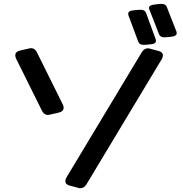

<svg xmlns="http://www.w3.org/2000/svg" viewBox="-20 -946 969 1017"><path d="M915 -777.7Q916 -775.1 916 -770.4Q916 -755.2 890 -751.8L861 -748.5Q829 -745.2 822 -765.8L771 -895.9Q770 -897.8 769.5 -899.8Q769 -901.8 769 -903.8Q769 -918.4 796 -921.7L825 -925.1Q857 -928.4 864 -907.8ZM805 -737.2Q806 -734.6 806 -729.9Q806 -713.4 779 -711.4L750 -708.7Q719 -705.4 712 -726L660 -865.3Q659 -868 659 -872.6Q659 -889.2 686 -891.2L715 -893.9Q747 -897.2 754 -876.6ZM313 -392Q317 -384 317 -375Q317 -356 293 -350L245 -339Q237 -337 234 -337Q214 -337 203 -358L65 -636Q61 -644 61 -653Q61 -672 85 -678L133 -689Q141 -691 144 -691Q164 -691 175 -670ZM437 32Q424 51 406 51Q403 51 400 50.5Q397 50 394 49L349 37Q326 31 326 13Q326 4 332 -6L732 -671Q745 -690 763 -690Q766 -690 769 -689.5Q772 -689 775 -688L820 -676Q843 -670 843 -652Q843 -644 837 -633Z"/></svg>

Font: Yusei Magic
Style: Regular
Weight: 400
Designer: Tanukizamurai
Foundry: Yusei Magic Project
Version: Version 1.200